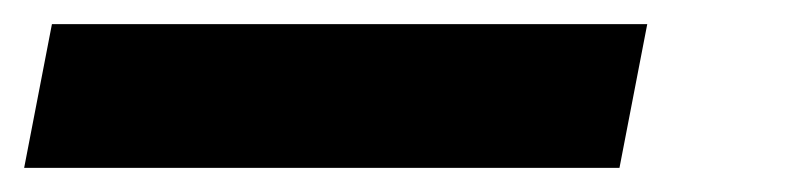

<svg xmlns="http://www.w3.org/2000/svg" viewBox="-82 48 650 159"><path d="M431 187H-62L-39 68H454Z"/></svg>

Font: IBM Plex Sans
Style: Italic
Weight: 400
Italic angle: -11.31°
Designer: Mike Abbink, Paul van der Laan, Pieter van Rosmalen
Foundry: Bold Monday
Version: Version 3.201